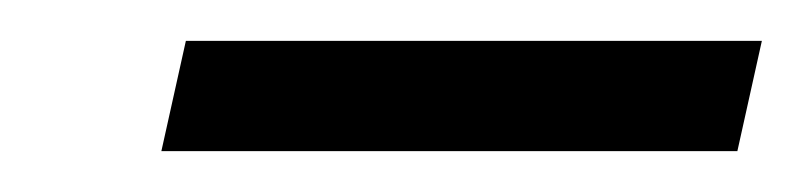

<svg xmlns="http://www.w3.org/2000/svg" viewBox="-20 -283 393 94"><path d="M59 -209 71 -263H353L341 -209Z"/></svg>

Font: Coval
Style: ExtraLight Italic
Weight: 200
Foundry: Context Ltd
Version: Version 001.000